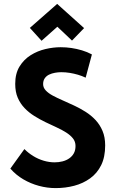

<svg xmlns="http://www.w3.org/2000/svg" viewBox="-20 -952 586 984"><path d="M411 -808 273 -932 133 -809 193 -743 274 -815 349 -744ZM419 -554 451 -673Q427 -686 400 -694Q373 -702 346 -706Q319 -710 291 -710Q253 -710 212.5 -700.5Q172 -691 137 -669Q102 -647 80 -611Q58 -575 58 -522Q58 -481 71 -451Q84 -421 106 -398Q128 -375 156 -357.5Q184 -340 213 -326Q242 -312 269.5 -299.5Q297 -287 319 -273Q341 -259 354 -242.5Q367 -226 367 -204Q367 -182 358.5 -166.5Q350 -151 335 -140.5Q320 -130 300.5 -125Q281 -120 260 -120Q232 -120 203.5 -128.5Q175 -137 150 -152.5Q125 -168 105 -188L33 -88Q62 -55 99.5 -33Q137 -11 179.5 0.5Q222 12 265 12Q315 12 360.5 0Q406 -12 442 -38Q478 -64 498.5 -105.5Q519 -147 519 -207Q519 -249 505.5 -281Q492 -313 469.5 -337Q447 -361 418.5 -379Q390 -397 360 -411Q330 -425 301.5 -437.5Q273 -450 250.5 -462Q228 -474 214.5 -488.5Q201 -503 201 -521Q201 -539 209.5 -551Q218 -563 231.5 -569.5Q245 -576 261.5 -579Q278 -582 294 -582Q316 -582 337.5 -578.5Q359 -575 379.5 -569Q400 -563 419 -554Z"/></svg>

Font: Advent Pro ExtraBold
Style: Regular
Weight: 800
Designer: VivaRado, Andreas Kalpakidis
Foundry: VivaRado, Andreas Kalpakidis
Version: Version 3.000